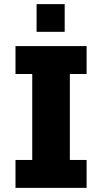

<svg xmlns="http://www.w3.org/2000/svg" viewBox="-20 -909 494 929"><path d="M399 -551H318V-135H399V0H55V-135H136V-551H55V-686H399ZM293 -755H157V-889H293Z"/></svg>

Font: Chivo ExtraBold
Style: Regular
Weight: 800
Designer: Hector Gatti
Foundry: Omnibus-Type
Version: Version 1.007